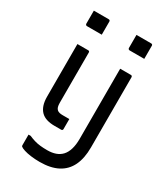

<svg xmlns="http://www.w3.org/2000/svg" viewBox="-243 -883 1086 1241"><g transform="rotate(30 300.0 -262.0)"><path d="M494 -532Q498 -532 500 -530.5Q502 -529 503.5 -527Q505 -525 505 -521V3Q505 84 478.5 139Q452 194 398.5 222Q345 250 264 250Q230 250 199 246Q168 242 146.5 235Q125 228 117 221Q116 219 115 217.5Q114 216 114 213V133H130Q150 142 171.5 148.5Q193 155 217 157.5Q241 160 268 160Q304 160 330.5 150.5Q357 141 375 122Q394 102 404 69Q414 36 414 -8V-532ZM175 -532Q177 -532 179.5 -531.5Q182 -531 183 -529Q185 -528 185.5 -525.5Q186 -523 186 -521V-146Q186 -128 189.5 -116Q193 -104 201 -97Q208 -91 218 -88.5Q228 -86 243 -86H292V-11Q292 -6 289 -3Q286 0 281 0H230Q198 0 172.5 -8Q147 -16 130 -33Q113 -50 104 -76.5Q95 -103 95 -141V-532ZM517 -665H407Q404 -665 401.5 -666.5Q399 -668 397.5 -670.5Q396 -673 396 -676V-774H506Q511 -774 514 -771Q517 -768 517 -763ZM201 -663H90Q87 -663 84.5 -664.5Q82 -666 80.5 -668.5Q79 -671 79 -674V-772H190Q195 -772 198 -769Q201 -766 201 -761Z"/></g></svg>

Font: Code D OnePiece
Style: Regular
Weight: 400
Version: Version 1.085; ttfautohint (v1.8.4.7-5d5b);Nerd Fonts 3.0.2